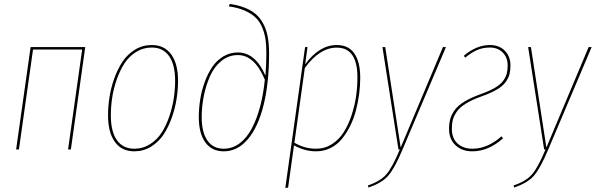

<svg xmlns="http://www.w3.org/2000/svg" viewBox="-20 -756 3012 971"><path d="M324.2 0 395.5 -505.4H147L75.7 0H61.5L134.8 -518.1H411.1L338.4 0Z M659.2 9.3Q595.2 9.3 560.8 -38.6Q526.4 -86.4 526.4 -172.4Q526.4 -217.8 533.7 -264.9Q541 -312 558.1 -359.9Q575.2 -407.7 600.1 -444.8Q625 -481.9 663.1 -505.1Q701.2 -528.3 747.6 -528.3Q811.5 -528.3 845.9 -480.7Q880.4 -433.1 880.4 -347.7Q880.4 -302.7 873 -255.6Q865.7 -208.5 848.6 -160.4Q831.5 -112.3 806.9 -75.2Q782.2 -38.1 743.9 -14.4Q705.6 9.3 659.2 9.3ZM659.2 -3.9Q703.1 -3.9 739.3 -27.1Q775.4 -50.3 798.3 -86.4Q821.3 -122.6 836.9 -169.2Q852.5 -215.8 859.1 -260.5Q865.7 -305.2 865.7 -347.7Q865.7 -428.7 835.2 -472.2Q804.7 -515.6 747.6 -515.6Q703.6 -515.6 667.7 -492.9Q631.8 -470.2 608.6 -434.1Q585.4 -397.9 569.6 -351.6Q553.7 -305.2 547.1 -260.3Q540.5 -215.3 540.5 -172.4Q540.5 -91.3 571 -47.6Q601.6 -3.9 659.2 -3.9Z M1111.8 9.3Q1050.3 9.3 1017.8 -36.9Q985.4 -83 985.4 -163.1Q985.4 -207.5 992.4 -252.4Q999.5 -297.4 1015.1 -340.6Q1030.8 -383.8 1053.2 -417Q1075.7 -450.2 1109.1 -470.5Q1142.6 -490.7 1182.6 -490.7Q1272 -490.7 1322.3 -373.5Q1327.1 -430.7 1327.1 -484.9Q1327.1 -524.9 1323 -554.9Q1318.8 -585 1306.9 -615Q1294.9 -645 1274.4 -665.5Q1253.9 -686 1219.2 -701.7Q1184.6 -717.3 1137.2 -723.6L1142.1 -736.3Q1200.7 -727.5 1240 -707Q1279.3 -686.5 1301 -653.6Q1322.8 -620.6 1331.8 -580.6Q1340.8 -540.5 1340.8 -485.4Q1340.8 -336.4 1313 -224.6Q1285.2 -112.8 1233.2 -51.8Q1181.2 9.3 1111.8 9.3ZM1111.8 -3.9Q1155.3 -3.9 1191.7 -31Q1228 -58.1 1253.4 -106.2Q1278.8 -154.3 1295.4 -216.6Q1312 -278.8 1319.3 -353Q1267.6 -477.5 1183.1 -477.5Q1136.7 -477.5 1100.1 -448.2Q1063.5 -418.9 1042.5 -371.6Q1021.5 -324.2 1010.7 -270.8Q1000 -217.3 1000 -163.1Q1000 -87.9 1028.6 -45.9Q1057.1 -3.9 1111.8 -3.9Z M1422.9 194.3 1522.9 -518.1H1535.2L1523.4 -430.7Q1594.2 -528.3 1683.6 -528.3Q1742.2 -528.3 1772 -485.6Q1801.8 -442.9 1801.8 -362.3Q1801.8 -322.3 1796.4 -281Q1791 -239.7 1780 -197.5Q1769 -155.3 1750.7 -118.7Q1732.4 -82 1708.5 -53Q1684.6 -23.9 1651.1 -7.3Q1617.7 9.3 1578.6 9.3Q1521 9.3 1466.8 -21L1437 192.9ZM1579.1 -3.9Q1623 -3.9 1659.2 -27.3Q1695.3 -50.8 1718.8 -88.1Q1742.2 -125.5 1758.1 -173.6Q1773.9 -221.7 1780.8 -269Q1787.6 -316.4 1787.6 -362.3Q1788.6 -515.1 1683.1 -515.1Q1596.2 -515.1 1521.5 -412.1L1468.8 -34.2Q1520 -3.9 1579.1 -3.9Z M2235.4 -518.1 2015.1 1.5Q1975.6 95.7 1943.1 132.8Q1910.6 169.9 1842.8 192.4L1841.3 181.6Q1904.8 160.2 1935.1 124.3Q1965.3 88.4 2002 0H1995.1L1914.1 -518.1H1928.2L2006.3 -9.8L2220.2 -518.1Z M2458 -528.3Q2504.4 -528.3 2533 -499.5Q2561.5 -470.7 2561.5 -425.8Q2561.5 -399.9 2556.9 -381.3Q2552.2 -362.8 2538.1 -342.3Q2523.9 -321.8 2493.7 -303.7Q2463.4 -285.6 2416.5 -269Q2368.2 -252 2336.7 -232.7Q2305.2 -213.4 2290.3 -191.7Q2275.4 -169.9 2270.3 -150.4Q2265.1 -130.9 2265.1 -104Q2265.1 -57.1 2293.7 -30.5Q2322.3 -3.9 2369.1 -3.9Q2445.8 -3.9 2516.6 -66.9L2523.9 -56.6Q2450.2 9.3 2369.1 9.3Q2315.9 9.3 2283.4 -21.7Q2251 -52.7 2251 -104Q2251 -132.8 2257.1 -154.5Q2263.2 -176.3 2279.5 -199.2Q2295.9 -222.2 2328.9 -242.2Q2361.8 -262.2 2412.1 -280.3Q2455.6 -295.9 2483.4 -312.3Q2511.2 -328.6 2524.7 -347.4Q2538.1 -366.2 2542.7 -383.5Q2547.4 -400.9 2547.4 -425.3Q2547.4 -465.3 2522.5 -490.5Q2497.6 -515.6 2457.5 -515.6Q2422.4 -515.6 2393.3 -503.2Q2364.3 -490.7 2332.5 -464.4L2325.7 -474.1Q2389.6 -528.3 2458 -528.3Z M2972.2 -518.1 2752 1.5Q2712.4 95.7 2679.9 132.8Q2647.5 169.9 2579.6 192.4L2578.1 181.6Q2641.6 160.2 2671.9 124.3Q2702.1 88.4 2738.8 0H2731.9L2650.9 -518.1H2665L2743.2 -9.8L2957 -518.1Z"/></svg>

Font: Fira Sans Compressed Hair
Style: Italic
Weight: 100
Width: 3
Italic angle: -8°
Designer: Carrois Corporate & Edenspiekermann AG
Foundry: Carrois Corporate GbR & Edenspiekermann AG
Version: Version 4.203;PS 004.203;hotconv 1.0.88;makeotf.lib2.5.64775